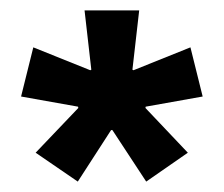

<svg xmlns="http://www.w3.org/2000/svg" viewBox="-20 -659 430 369"><path d="M129.5 -310 48.5 -365.5 130.5 -451.5 130 -454 20.5 -473.5 44 -568 153.5 -524 155.5 -525 142.5 -639H247.5L234.5 -525L236.5 -524L346 -568L369.5 -473.5L260 -454L259.5 -451.5L341 -365.5L261 -310L196 -409H193.5Z"/></svg>

Font: Anek Bangla
Style: Semi-bold
Weight: 600
Designer: Sulekha Rajkumar (Bangla), Yesha Goshar (Latin)
Foundry: Ek Type
Version: Version 1.002;March 21, 2022;FontCreator 13.0.0.2683 64-bit